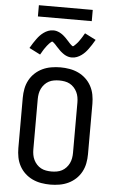

<svg xmlns="http://www.w3.org/2000/svg" viewBox="-70 -1172 740 1225"><g transform="rotate(5 300.0 -559.0)"><path d="M300 8Q271 8 241.5 3Q212 -2 185.5 -14.5Q159 -27 137.5 -47Q116 -67 102 -93Q88 -119 82.5 -148Q77 -177 77 -206V-529Q77 -558 82.5 -587Q88 -616 102 -642Q116 -668 137.5 -688Q159 -708 185.5 -720.5Q212 -733 241.5 -738Q271 -743 300 -743Q329 -743 358.5 -738Q388 -733 414.5 -720.5Q441 -708 462.5 -688Q484 -668 498 -642Q512 -616 517.5 -587Q523 -558 523 -529V-206Q523 -177 517.5 -148Q512 -119 498 -93Q484 -67 462.5 -47Q441 -27 414.5 -14.5Q388 -2 358.5 3Q329 8 300 8ZM300 -76Q317 -76 334.5 -79Q352 -82 367 -90Q382 -98 394 -111Q406 -124 413.5 -139.5Q421 -155 424 -172Q427 -189 427 -206V-529Q427 -546 424 -563Q421 -580 413.5 -595.5Q406 -611 394 -624Q382 -637 367 -645Q352 -653 334.5 -656Q317 -659 300 -659Q283 -659 265.5 -656Q248 -653 233 -645Q218 -637 206 -624Q194 -611 186.5 -595.5Q179 -580 176 -563Q173 -546 173 -529V-206Q173 -189 176 -172Q179 -155 186.5 -139.5Q194 -124 206 -111Q218 -98 233 -90Q248 -82 265.5 -79Q283 -76 300 -76ZM366 -812Q361 -812 355.5 -812.5Q350 -813 345 -814.5Q340 -816 335.5 -817.5Q331 -819 326 -821.5Q321 -824 317 -826.5Q313 -829 309 -832Q305 -835 300.5 -838.5Q296 -842 292 -845.5Q288 -849 284.5 -853Q281 -857 277.5 -860.5Q274 -864 270.5 -867.5Q267 -871 263 -875.5Q259 -880 255.5 -884Q252 -888 248.5 -891Q245 -894 240.5 -898Q236 -902 234 -902Q230 -902 227 -899Q224 -896 219.5 -892.5Q215 -889 213 -886Q211 -883 208.5 -880.5Q206 -878 203.5 -875Q201 -872 198.5 -868.5Q196 -865 193.5 -861.5Q191 -858 188 -854Q185 -850 182 -845Q179 -840 176 -835Q173 -830 170 -824.5Q167 -819 163 -813L92 -849Q102 -867 112 -882Q122 -897 131 -909.5Q140 -922 150 -932.5Q160 -943 173 -952.5Q186 -962 201.5 -968Q217 -974 234 -974Q239 -974 244.5 -973.5Q250 -973 255 -971.5Q260 -970 264.5 -968.5Q269 -967 274 -964.5Q279 -962 283 -959.5Q287 -957 291 -954.5Q295 -952 299.5 -948Q304 -944 308 -940.5Q312 -937 315.5 -933.5Q319 -930 322.5 -926Q326 -922 329.5 -918.5Q333 -915 337 -910.5Q341 -906 344.5 -902Q348 -898 351.5 -895Q355 -892 359.5 -888Q364 -884 366 -884Q370 -884 373 -887Q376 -890 380.5 -894Q385 -898 387 -900.5Q389 -903 391.5 -905.5Q394 -908 396.5 -911Q399 -914 401.5 -917.5Q404 -921 406.5 -924.5Q409 -928 412 -932.5Q415 -937 418 -941.5Q421 -946 424 -951Q427 -956 430 -961.5Q433 -967 437 -973L508 -937Q498 -919 488 -904Q478 -889 469 -876.5Q460 -864 450 -853.5Q440 -843 427 -833.5Q414 -824 398.5 -818Q383 -812 366 -812ZM128 -1054V-1126H473V-1054Z"/></g></svg>

Font: Iosevka Aile Medium
Style: Regular
Weight: 500
Designer: Belleve Invis
Foundry: Belleve Invis
Version: Version 27.3.5; ttfautohint (v1.8.4)